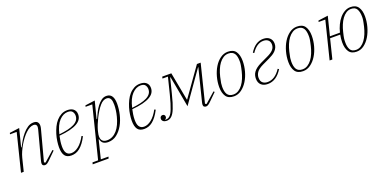

<svg xmlns="http://www.w3.org/2000/svg" viewBox="-9 -1319 4666 2318"><g transform="rotate(-20 2324.5 -160.0)"><path d="M359 12Q345 12 334.5 4.5Q324 -3 324 -20Q324 -33 329 -53L427 -422Q432 -442 432 -452Q432 -491 391 -491Q343 -491 288 -438Q264 -415 239.5 -383Q215 -351 193.5 -314.5Q172 -278 155 -239.5Q138 -201 129 -165L88 0H53L173 -482H87L91 -499L217 -516L159 -288L165 -287Q182 -321 206 -361.5Q230 -402 260 -437.5Q290 -473 325 -496.5Q360 -520 401 -520Q437 -520 452 -502.5Q467 -485 467 -457Q467 -439 461 -417L356 -23L374 -15L504 -129L515 -118L431 -35Q402 -6 387.5 3Q373 12 359 12Z M699 12Q641 12 615 -23.5Q589 -59 589 -132Q589 -167 595 -210Q601 -253 614 -296Q627 -339 646.5 -379.5Q666 -420 693.5 -451Q721 -482 756.5 -501Q792 -520 836 -520Q856 -520 875 -515.5Q894 -511 909 -500Q924 -489 933.5 -471.5Q943 -454 943 -427Q943 -394 926.5 -367Q910 -340 874 -319Q838 -298 781 -283.5Q724 -269 643 -262Q636 -231 631 -197.5Q626 -164 626 -129Q626 -106 629.5 -85.5Q633 -65 642 -49.5Q651 -34 666.5 -24.5Q682 -15 706 -15Q754 -15 802.5 -54Q851 -93 891 -168L907 -160Q883 -113 858 -80Q833 -47 807 -26.5Q781 -6 754 3Q727 12 699 12ZM647 -278Q709 -285 757.5 -296Q806 -307 840 -324.5Q874 -342 891.5 -366.5Q909 -391 909 -424Q909 -452 893 -475Q877 -498 834 -498Q775 -498 724 -444.5Q673 -391 647 -278Z M907 177H979L1144 -482H1058L1062 -499L1188 -516L1132 -298L1138 -296Q1153 -331 1172.5 -370.5Q1192 -410 1217 -443Q1242 -476 1271.5 -498Q1301 -520 1337 -520Q1364 -520 1381.5 -509.5Q1399 -499 1409.5 -481Q1420 -463 1424.5 -438.5Q1429 -414 1429 -387Q1429 -321 1412.5 -250.5Q1396 -180 1363 -121.5Q1330 -63 1282 -25.5Q1234 12 1171 12Q1136 12 1111 -3Q1086 -18 1077 -59H1072L1014 177H1112L1106 200H901ZM1165 -13Q1203 -13 1235.5 -29.5Q1268 -46 1294 -76Q1320 -106 1339.5 -148Q1359 -190 1372 -241Q1383 -284 1387.5 -321Q1392 -358 1392 -387Q1392 -409 1389.5 -428Q1387 -447 1380 -461Q1373 -475 1360.5 -483Q1348 -491 1328 -491Q1310 -491 1287.5 -480Q1265 -469 1244 -444Q1220 -417 1198 -381.5Q1176 -346 1157 -308Q1138 -270 1123.5 -233.5Q1109 -197 1101 -168L1096 -147Q1078 -79 1097 -46Q1116 -13 1165 -13Z M1634 12Q1576 12 1550 -23.5Q1524 -59 1524 -132Q1524 -167 1530 -210Q1536 -253 1549 -296Q1562 -339 1581.5 -379.5Q1601 -420 1628.5 -451Q1656 -482 1691.5 -501Q1727 -520 1771 -520Q1791 -520 1810 -515.5Q1829 -511 1844 -500Q1859 -489 1868.5 -471.5Q1878 -454 1878 -427Q1878 -394 1861.5 -367Q1845 -340 1809 -319Q1773 -298 1716 -283.5Q1659 -269 1578 -262Q1571 -231 1566 -197.5Q1561 -164 1561 -129Q1561 -106 1564.5 -85.5Q1568 -65 1577 -49.5Q1586 -34 1601.5 -24.5Q1617 -15 1641 -15Q1689 -15 1737.5 -54Q1786 -93 1826 -168L1842 -160Q1818 -113 1793 -80Q1768 -47 1742 -26.5Q1716 -6 1689 3Q1662 12 1634 12ZM1582 -278Q1644 -285 1692.5 -296Q1741 -307 1775 -324.5Q1809 -342 1826.5 -366.5Q1844 -391 1844 -424Q1844 -452 1828 -475Q1812 -498 1769 -498Q1710 -498 1659 -444.5Q1608 -391 1582 -278Z M1921 12Q1895 12 1878.5 -1Q1862 -14 1862 -35Q1862 -50 1871 -60.5Q1880 -71 1896 -71Q1911 -71 1919 -62Q1927 -53 1927 -40Q1927 -18 1907 -9L1909 -6H1918Q1935 -6 1947 -11.5Q1959 -17 1971 -29Q1981 -39 1991 -56Q2001 -73 2012 -101Q2023 -129 2036 -170.5Q2049 -212 2064 -272L2117 -485H2047L2052 -508H2169L2237 -146H2241L2498 -508H2546L2425 -23L2443 -15L2573 -129L2584 -118L2500 -35Q2471 -6 2456 3Q2441 12 2428 12Q2415 12 2404 4.5Q2393 -3 2393 -20Q2393 -34 2398 -54L2501 -466H2497L2410 -343L2217 -68L2167 -343L2144 -466H2139L2091 -275Q2076 -213 2062.5 -170Q2049 -127 2037 -97Q2025 -67 2013.5 -48Q2002 -29 1989 -16Q1973 0 1956 6Q1939 12 1921 12Z M2788 -11Q2824 -11 2854 -30Q2884 -49 2907.5 -80.5Q2931 -112 2948 -153.5Q2965 -195 2976 -241Q2982 -266 2985.5 -284Q2989 -302 2991.5 -316Q2994 -330 2994.5 -341.5Q2995 -353 2995 -364Q2995 -394 2990 -418.5Q2985 -443 2974 -460.5Q2963 -478 2944 -487.5Q2925 -497 2897 -497Q2861 -497 2831 -478Q2801 -459 2777.5 -427.5Q2754 -396 2737 -354.5Q2720 -313 2709 -267Q2697 -217 2693.5 -191.5Q2690 -166 2690 -144Q2690 -114 2695 -89.5Q2700 -65 2711 -47.5Q2722 -30 2741 -20.5Q2760 -11 2788 -11ZM2787 12Q2716 12 2685.5 -33Q2655 -78 2655 -153Q2655 -219 2673 -284.5Q2691 -350 2723 -402.5Q2755 -455 2800 -487.5Q2845 -520 2898 -520Q2969 -520 2999.5 -475Q3030 -430 3030 -355Q3030 -289 3012 -223.5Q2994 -158 2961.5 -105.5Q2929 -53 2884.5 -20.5Q2840 12 2787 12Z M3222 12Q3168 12 3137 -16.5Q3106 -45 3106 -98Q3106 -119 3111.5 -140Q3117 -161 3131.5 -181Q3146 -201 3170 -219.5Q3194 -238 3231 -256L3322 -299Q3379 -325 3404.5 -353.5Q3430 -382 3430 -420Q3430 -457 3407 -477Q3384 -497 3346 -497Q3261 -497 3194 -396L3179 -405Q3250 -520 3352 -520Q3405 -520 3434.5 -492Q3464 -464 3464 -419Q3464 -391 3453.5 -369Q3443 -347 3426 -329.5Q3409 -312 3386 -298Q3363 -284 3338 -272L3247 -229Q3184 -199 3162 -166Q3140 -133 3140 -97Q3140 -52 3164.5 -31.5Q3189 -11 3227 -11Q3323 -11 3394 -120L3409 -111Q3333 12 3222 12Z M3676 -11Q3712 -11 3742 -30Q3772 -49 3795.5 -80.5Q3819 -112 3836 -153.5Q3853 -195 3864 -241Q3870 -266 3873.5 -284Q3877 -302 3879.5 -316Q3882 -330 3882.5 -341.5Q3883 -353 3883 -364Q3883 -394 3878 -418.5Q3873 -443 3862 -460.5Q3851 -478 3832 -487.5Q3813 -497 3785 -497Q3749 -497 3719 -478Q3689 -459 3665.5 -427.5Q3642 -396 3625 -354.5Q3608 -313 3597 -267Q3585 -217 3581.5 -191.5Q3578 -166 3578 -144Q3578 -114 3583 -89.5Q3588 -65 3599 -47.5Q3610 -30 3629 -20.5Q3648 -11 3676 -11ZM3675 12Q3604 12 3573.5 -33Q3543 -78 3543 -153Q3543 -219 3561 -284.5Q3579 -350 3611 -402.5Q3643 -455 3688 -487.5Q3733 -520 3786 -520Q3857 -520 3887.5 -475Q3918 -430 3918 -355Q3918 -289 3900 -223.5Q3882 -158 3849.5 -105.5Q3817 -53 3772.5 -20.5Q3728 12 3675 12Z M4364 12Q4295 12 4265 -33Q4235 -78 4235 -153Q4235 -177 4237.5 -201.5Q4240 -226 4245 -250H4115L4053 0H4018L4138 -482H4052L4056 -499L4182 -516L4121 -273H4250Q4262 -323 4283.5 -368Q4305 -413 4333.5 -446.5Q4362 -480 4397.5 -500Q4433 -520 4473 -520Q4541 -520 4571.5 -475Q4602 -430 4602 -355Q4602 -289 4584 -223.5Q4566 -158 4534.5 -105.5Q4503 -53 4459.5 -20.5Q4416 12 4364 12ZM4364 -11Q4399 -11 4428 -30Q4457 -49 4480 -80.5Q4503 -112 4520 -153.5Q4537 -195 4548 -241Q4554 -266 4557.5 -284Q4561 -302 4563.5 -316Q4566 -330 4566.5 -341.5Q4567 -353 4567 -364Q4567 -423 4546.5 -460Q4526 -497 4473 -497Q4438 -497 4409 -478Q4380 -459 4357 -427.5Q4334 -396 4317 -354.5Q4300 -313 4289 -267Q4283 -242 4279 -224Q4275 -206 4273 -192Q4271 -178 4270.5 -166.5Q4270 -155 4270 -144Q4269 -84 4289.5 -47.5Q4310 -11 4364 -11Z"/></g></svg>

Font: IBM Plex Serif ExtraLight
Style: Italic
Weight: 200
Italic angle: -14°
Designer: Mike Abbink, Paul van der Laan, Pieter van Rosmalen
Foundry: Bold Monday
Version: Version 2.5